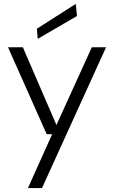

<svg xmlns="http://www.w3.org/2000/svg" viewBox="-20 -743 583 983"><path d="M123 220 247 -56H219L21 -501H97L269 -103L450 -501H523L195 220ZM173 -544 169 -596 368 -723 374 -661Z"/></svg>

Font: DM Sans 18pt Light
Style: Regular
Weight: 300
Designer: Colophon Foundry, Jonny Pinhorn
Foundry: Colophon Foundry
Version: Version 4.004;gftools[0.9.30]